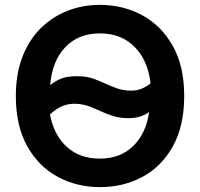

<svg xmlns="http://www.w3.org/2000/svg" viewBox="-20 -741 820 788"><path d="M736 -347Q736 -470 689 -553Q642 -636 563.5 -678.5Q485 -721 390 -721Q320 -721 258 -697Q196 -673 148 -626Q100 -579 72.5 -509Q45 -439 45 -347Q45 -224 92 -140.5Q139 -57 217.5 -15Q296 27 390 27Q486 27 564.5 -15Q643 -57 689.5 -140.5Q736 -224 736 -347ZM390 -604Q477 -604 532 -549Q587 -494 598 -399Q584 -387 564 -378Q544 -369 518 -369Q488 -369 463 -377.5Q438 -386 414.5 -397Q391 -408 365 -417.5Q339 -427 307 -428Q279 -429 255 -425Q234 -421 217 -412Q200 -403 186 -392Q194 -491 248 -547.5Q302 -604 390 -604ZM507 -256Q535 -256 556 -263Q577 -270 592 -281Q579 -192 526 -141Q473 -90 390 -90Q308 -90 255 -137.5Q202 -185 185 -271Q196 -282 212.5 -293Q229 -304 248 -310Q269 -316 291 -315Q321 -314 346 -304.5Q371 -295 394.5 -284Q418 -273 445.5 -264.5Q473 -256 507 -256Z"/></svg>

Font: Repo DemiBold
Style: Regular
Weight: 600
Designer: Stefan Peev
Foundry: Context Ltd
Version: Version 1.502